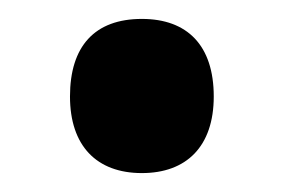

<svg xmlns="http://www.w3.org/2000/svg" viewBox="-20 -453 299 203"><path d="M54 -351C54 -299 82 -270 130 -270C177 -270 206 -298 206 -351C206 -405 178 -433 130 -433C80 -433 54 -404 54 -351Z"/></svg>

Font: Noto Sans Malayalam ExtraCondensed
Style: Bold
Weight: 700
Width: 2
Designer: Jelle Bosma - Monotype Design Team
Foundry: Monotype Imaging Inc.
Version: Version 2.104